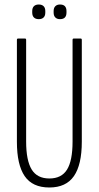

<svg xmlns="http://www.w3.org/2000/svg" viewBox="-20 -826 438 852"><path d="M199 6Q124 6 89.5 -44.5Q55 -95 55 -197V-649Q55 -655 60 -655H91Q96 -655 96 -649V-198Q96 -114 120.5 -74Q145 -34 199 -34Q253 -34 277.5 -73.5Q302 -113 302 -198V-649Q302 -655 307 -655H338Q343 -655 343 -649V-197Q343 -95 308 -44.5Q273 6 199 6ZM152 -741Q138 -741 130.5 -748.5Q123 -756 123 -770V-777Q123 -791 130.5 -798.5Q138 -806 152 -806Q166 -806 173.5 -798.5Q181 -791 181 -777V-770Q181 -756 173.5 -748.5Q166 -741 152 -741ZM246 -741Q233 -741 225.5 -748.5Q218 -756 218 -770V-777Q218 -791 225.5 -798.5Q233 -806 246 -806Q261 -806 268 -798.5Q275 -791 275 -777V-770Q275 -756 268 -748.5Q261 -741 246 -741Z"/></svg>

Font: Sofia Sans Extra Condensed Light
Style: Regular
Weight: 300
Designer: Botio Nikoltchev, Ani Petrova
Foundry: lettersoup
Version: Version 4.101